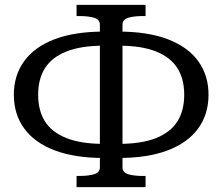

<svg xmlns="http://www.w3.org/2000/svg" viewBox="-20 -750 914 790"><path d="M391 -62V-648Q391 -670 367 -677Q343 -684 306 -684H295V-730H579V-684H568Q532 -684 508 -677Q484 -670 484 -648V-62Q484 -40 508 -33Q532 -26 568 -26H579V20H295V-26H306Q343 -26 367 -33Q391 -40 391 -62ZM407 -620V-562Q313 -562 253 -538Q193 -514 165 -469.5Q137 -425 137 -360Q137 -295 165 -250.5Q193 -206 253 -182Q313 -158 407 -158V-100Q287 -100 204.5 -131.5Q122 -163 79.5 -221.5Q37 -280 37 -360Q37 -440 79.5 -498.5Q122 -557 204.5 -588.5Q287 -620 407 -620ZM468 -100V-158Q563 -158 622.5 -182Q682 -206 710 -250.5Q738 -295 738 -360Q738 -425 710 -469.5Q682 -514 622.5 -538Q563 -562 468 -562V-620Q588 -620 670.5 -588.5Q753 -557 795.5 -498.5Q838 -440 838 -360Q838 -280 795.5 -221.5Q753 -163 670.5 -131.5Q588 -100 468 -100Z"/></svg>

Font: Roboto Serif 28pt
Style: Regular
Weight: 400
Designer: Greg Gazdowicz
Foundry: Commercial Type
Version: Version 1.008